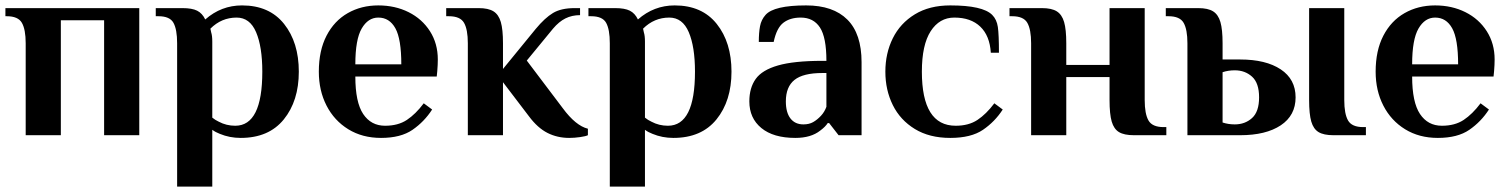

<svg xmlns="http://www.w3.org/2000/svg" viewBox="-21 -500 5579 710"><path d="M74 -340Q74 -391 60 -415.5Q46 -440 4 -440H-1V-470H494V0H364V-425H204V0H74Z M634 -340Q634 -391 620.5 -415.5Q607 -440 565 -440H555V-470H654Q689 -470 708 -460.5Q727 -451 738 -428Q797 -480 874 -480Q975 -480 1029.5 -411.5Q1084 -343 1084 -235Q1084 -127 1028.5 -58.5Q973 10 869 10Q828 10 792 -5Q776 -11 764 -20V190H634ZM949 -235Q949 -327 926 -381Q903 -435 854 -435Q798 -435 757 -394L760 -380Q764 -368 764 -346V-65Q775 -56 788 -50Q816 -35 849 -35Q949 -35 949 -235Z M1158 -235Q1158 -313 1186.5 -368Q1215 -423 1265 -451.5Q1315 -480 1378 -480Q1440 -480 1490 -455Q1540 -430 1569 -384.5Q1598 -339 1598 -280Q1598 -261 1596 -237L1594 -217H1293Q1293 -122 1322 -78.5Q1351 -35 1403 -35Q1451 -35 1483.5 -56.5Q1516 -78 1546 -118L1577 -95Q1548 -50 1504.5 -20Q1461 10 1388 10Q1319 10 1267 -22Q1215 -54 1186.5 -109.5Q1158 -165 1158 -235ZM1463 -262Q1463 -356 1441 -395.5Q1419 -435 1378 -435Q1340 -435 1316.5 -394.5Q1293 -354 1293 -262Z M1935 -70 1839 -196V0H1709V-340Q1709 -391 1695 -415.5Q1681 -440 1639 -440H1629V-470H1749Q1785 -470 1804 -458Q1823 -446 1831 -418.5Q1839 -391 1839 -340V-245L1960 -393Q1994 -434 2024 -452Q2054 -470 2104 -470H2124V-444Q2094 -444 2070 -432Q2046 -420 2024 -394L1927 -276L2060 -100Q2108 -35 2153 -24V0Q2145 4 2124 7Q2103 10 2084 10Q2040 10 2003.5 -8.5Q1967 -27 1935 -70Z M2234 -340Q2234 -391 2220.5 -415.5Q2207 -440 2165 -440H2155V-470H2254Q2289 -470 2308 -460.5Q2327 -451 2338 -428Q2397 -480 2474 -480Q2575 -480 2629.5 -411.5Q2684 -343 2684 -235Q2684 -127 2628.5 -58.5Q2573 10 2469 10Q2428 10 2392 -5Q2376 -11 2364 -20V190H2234ZM2549 -235Q2549 -327 2526 -381Q2503 -435 2454 -435Q2398 -435 2357 -394L2360 -380Q2364 -368 2364 -346V-65Q2375 -56 2388 -50Q2416 -35 2449 -35Q2549 -35 2549 -235Z M2750 -125Q2750 -175 2773.5 -208Q2797 -241 2856 -258Q2915 -275 3020 -275H3035Q3035 -362 3011 -398.5Q2987 -435 2940 -435Q2901 -435 2876 -416Q2851 -397 2840 -345H2785Q2785 -379 2789.5 -403Q2794 -427 2810 -445Q2841 -480 2960 -480Q3060 -480 3112.5 -427.5Q3165 -375 3165 -270V0H3080L3045 -45H3040Q3031 -31 3012 -17Q2978 10 2920 10Q2839 10 2794.5 -26.5Q2750 -63 2750 -125ZM3015 -72Q3028 -86 3035 -105V-230H3020Q2949 -230 2917 -204.5Q2885 -179 2885 -125Q2885 -84 2902 -62Q2919 -40 2950 -40Q2971 -40 2986 -48.5Q3001 -57 3015 -72Z M3253 -235Q3253 -303 3280.5 -358.5Q3308 -414 3362 -447Q3416 -480 3493 -480Q3613 -480 3648 -445Q3665 -428 3669 -400Q3673 -372 3673 -305H3643Q3639 -368 3604 -401.5Q3569 -435 3508 -435Q3453 -435 3420.5 -384.5Q3388 -334 3388 -235Q3388 -35 3513 -35Q3561 -35 3593.5 -56.5Q3626 -78 3656 -118L3687 -95Q3658 -50 3614 -20Q3570 10 3493 10Q3416 10 3362 -23Q3308 -56 3280.5 -111.5Q3253 -167 3253 -235Z M3792 -340Q3792 -391 3778 -415.5Q3764 -440 3722 -440H3712V-470H3832Q3868 -470 3887 -458Q3906 -446 3914 -418.5Q3922 -391 3922 -340V-260H4082V-470H4212V-130Q4212 -79 4226 -54.5Q4240 -30 4282 -30H4292V0H4172Q4136 0 4117 -11.5Q4098 -23 4090 -50.5Q4082 -78 4082 -130V-215H3922V0H3792Z M4370 -340Q4370 -391 4356 -415.5Q4342 -440 4300 -440H4290V-470H4410Q4446 -470 4465 -458Q4484 -446 4492 -418.5Q4500 -391 4500 -340V-280H4565Q4660 -280 4715 -243.5Q4770 -207 4770 -140Q4770 -73 4715 -36.5Q4660 0 4565 0H4370ZM4820 -130V-470H4950V-130Q4950 -79 4964 -54.5Q4978 -30 5020 -30H5030V0H4910Q4874 0 4855 -11.5Q4836 -23 4828 -50.5Q4820 -78 4820 -130ZM4635 -140Q4635 -193 4609 -216.5Q4583 -240 4545 -240Q4521 -240 4500 -233V-47Q4521 -40 4545 -40Q4583 -40 4609 -63.5Q4635 -87 4635 -140Z M5066 -235Q5066 -313 5094.5 -368Q5123 -423 5173 -451.5Q5223 -480 5286 -480Q5348 -480 5398 -455Q5448 -430 5477 -384.5Q5506 -339 5506 -280Q5506 -261 5504 -237L5502 -217H5201Q5201 -122 5230 -78.5Q5259 -35 5311 -35Q5359 -35 5391.5 -56.5Q5424 -78 5454 -118L5485 -95Q5456 -50 5412.5 -20Q5369 10 5296 10Q5227 10 5175 -22Q5123 -54 5094.5 -109.5Q5066 -165 5066 -235ZM5371 -262Q5371 -356 5349 -395.5Q5327 -435 5286 -435Q5248 -435 5224.5 -394.5Q5201 -354 5201 -262Z"/></svg>

Font: Philosopher
Style: Bold
Weight: 700
Designer: Jovanny Lemonad
Foundry: Jovanny Lemonad
Version: Version 2.000